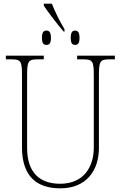

<svg xmlns="http://www.w3.org/2000/svg" viewBox="-20 -1018 661 1048"><path d="M328 -845H332V-859C306 -901 279 -957 263 -998H219V-987C243 -951 293 -885 328 -845ZM233 -773C249 -773 258 -781 258 -811C258 -842 249 -851 233 -851C218 -851 209 -842 209 -811C209 -781 218 -773 233 -773ZM390 -773C405 -773 414 -781 414 -811C414 -842 405 -851 390 -851C375 -851 366 -842 366 -811C366 -781 375 -773 390 -773ZM309 10C452 10 520 -88 520 -211V-606C520 -683 526 -694 576 -694H607V-714H401V-694H436C486 -694 492 -683 492 -606V-213C492 -109 439 -15 308 -15C198 -15 128 -75 128 -210V-606C128 -683 134 -694 184 -694H219V-714H12V-694H44C94 -694 100 -683 100 -607V-214C100 -52 184 10 309 10Z"/></svg>

Font: Noto Serif SemiCondensed Thin
Style: Regular
Weight: 100
Width: 4
Designer: Monotype Design Team
Foundry: Monotype Imaging Inc.
Version: Version 2.015